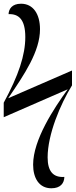

<svg xmlns="http://www.w3.org/2000/svg" viewBox="-23 -780 407 1032"><path d="M253 232C302 232 322 205 323 171C263 175 233 141 233 66C233 -57 301 -219 364 -321V-401L21 -252C109 -381 192 -504 192 -623C192 -705 155 -760 90 -760C41 -760 24 -731 23 -704C77 -706 113 -676 113 -581C113 -484 77 -375 -3 -228V-150L341 -300C267 -198 155 -29 155 105C155 177 187 232 253 232Z"/></svg>

Font: Noto Serif Display Condensed Medium
Style: Regular
Weight: 500
Width: 3
Designer: Monotype Design Team
Foundry: Monotype Imaging Inc.
Version: Version 2.009